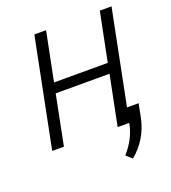

<svg xmlns="http://www.w3.org/2000/svg" viewBox="-127 -623 783 878"><g transform="rotate(-20 264.0 -184.0)"><path d="M410.5 0H353.5L402 -242H140L92 0H35L140.5 -528.5H197.5L150 -291.5H411.5L459 -528.5H516ZM370 159 342 134Q398 70 410 -0.5L424.5 -70H481L467.5 -1.5Q446 96.5 370 159Z"/></g></svg>

Font: Roberto Sans Light
Style: Italic
Weight: 300
Italic angle: -11°
Designer: Google
Version: Version 1.00;June 11, 2020;FontCreator 12.0.0.2522 64-bit; t